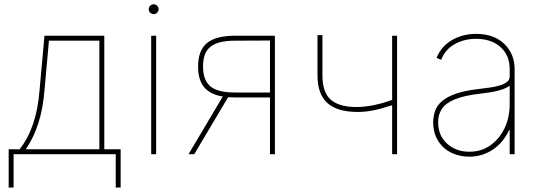

<svg xmlns="http://www.w3.org/2000/svg" viewBox="-20 -710 2489 884"><path d="M535.5 153.4H512.8V0H42.6V153.4H19.9V-22.7H70.3Q148.8 -122.5 161.9 -292.6L184.7 -545.5H460.2V-22.7H535.5ZM437.5 -22.7V-522.7H205.3L184.7 -292.6Q181.1 -251.1 174.4 -214.3Q167.6 -177.6 157.1 -144.4Q146.7 -111.2 132.3 -81Q117.9 -50.8 98.7 -22.7Z M664.8 0ZM698.9 0H676.1V-545.5H698.9ZM687.5 -644.9Q678.3 -644.9 671.5 -651.6Q664.8 -658.4 664.8 -667.6Q664.8 -676.8 671.5 -683.6Q678.3 -690.3 687.5 -690.3Q696.7 -690.3 703.5 -683.6Q710.2 -676.8 710.2 -667.6Q710.2 -658.4 703.5 -651.6Q696.7 -644.9 687.5 -644.9Z M1245.7 0H1223V-261.4H1062.5Q1045.5 -261.4 1030.2 -262.4L874.3 0H848L1005.7 -265.6Q949.6 -274.5 920.8 -307.5Q892 -340.6 892 -403.4Q892 -477.3 932.5 -511.4Q973.4 -545.5 1062.5 -545.5H1245.7ZM1223 -284.1V-523.4L1062.5 -522.7Q1022 -522.7 993.8 -515.6Q965.6 -508.5 948 -493.8Q930.4 -479 922.6 -456.7Q914.8 -434.3 914.8 -403.4Q914.8 -341.3 948.5 -312.5Q982.2 -284.1 1062.5 -284.1Z M1808.2 0H1785.5V-225.5Q1731.9 -208.1 1695.7 -201.3Q1661.9 -194.6 1627.5 -194.6H1622.9Q1577.8 -195 1543.9 -205.1Q1509.9 -215.2 1487.2 -235.8Q1464.5 -256.4 1453.1 -288.2Q1441.8 -320 1441.8 -363.6V-548.3H1464.5V-363.6Q1464.5 -284.4 1502.8 -251.1Q1541.9 -217.3 1620.7 -217.3Q1694.6 -217.3 1785.5 -250V-545.5H1808.2Z M1974.4 0ZM2140.6 11.4Q2108.3 11.4 2078.3 1.4Q2048.3 -8.5 2025.2 -28.4Q2002.1 -48.3 1988.3 -78.1Q1974.4 -108 1974.4 -147.7Q1975.1 -175.1 1983.5 -199.6Q1991.8 -224.1 2014.4 -243.8Q2036.9 -263.5 2076.9 -277.9Q2116.8 -292.3 2180.4 -299.7Q2208.1 -303.3 2234.6 -306.8Q2261 -310.4 2281.8 -316.8Q2302.6 -323.2 2314.8 -333.1Q2327.1 -343 2326.7 -359.4V-392Q2326.7 -455.3 2284.8 -492.9Q2242.5 -531.2 2171.9 -531.2Q2116.5 -531.2 2073.5 -506.7Q2029.8 -482.6 2011.4 -434.7L1990.1 -443.2Q2010.7 -496.4 2060.4 -525.2Q2109.7 -554 2171.9 -554Q2254.6 -554 2302.2 -507.5Q2349.4 -461.3 2349.4 -392V0H2326.7V-110.8H2323.9Q2311.4 -84.2 2293.5 -61.8Q2275.6 -39.4 2252.3 -23.3Q2229 -7.1 2201 2.1Q2172.9 11.4 2140.6 11.4ZM2140.6 -11.4Q2195 -11.4 2236.2 -39.8Q2277.7 -68.5 2301.8 -117.2Q2326.7 -166.5 2326.7 -233V-315.3Q2306.1 -300.4 2271 -291.9Q2235.8 -283.4 2188.9 -278.4Q2050.4 -263.1 2014.6 -208.8Q1997.2 -182.9 1997.2 -147.7Q1997.2 -85.9 2038.4 -48.7Q2079.9 -11.4 2140.6 -11.4Z"/></svg>

Font: Linik Sans Thin
Style: Regular
Weight: 100
Designer: Fonts by Rasmus Andersson / Changes by Cristiano Sobral with parts from Marc Monis
Foundry: rsms
Version: Version 3.020; ttfautohint (v1.6)